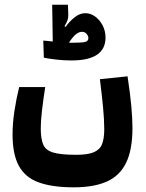

<svg xmlns="http://www.w3.org/2000/svg" viewBox="-20 -614 626 821"><path d="M295.4 187Q203.6 187 145.8 166Q87.9 145 60.8 95.5Q33.7 45.9 33.7 -38.6Q33.7 -86.4 41.5 -138.2Q49.3 -189.9 62 -241.7H173.3Q165.5 -190.9 159.9 -145Q154.3 -99.1 154.3 -65.4Q154.3 -20.5 164.8 4.2Q175.3 28.8 207.8 38.3Q240.2 47.9 305.7 47.9Q355.5 47.9 381.3 36.9Q407.2 25.9 416.5 2Q425.8 -22 425.8 -61.5Q425.8 -100.6 420.7 -155Q415.5 -209.5 407.2 -275.4L525.4 -287.6Q536.6 -213.9 541.5 -160.4Q546.4 -106.9 546.4 -66.4Q546.4 26.9 519 82.5Q491.7 138.2 436.3 162.6Q380.9 187 295.4 187ZM286.1 -355.5Q252.4 -355.5 221.4 -359.1Q190.4 -362.8 167.5 -367.2L165 -440.4Q171.9 -439.9 182.6 -439Q193.4 -438 205.6 -436.5L203.1 -593.8H270.5L272 -552.7Q272.5 -538.1 268.3 -526.9Q264.2 -515.6 255.9 -502L260.3 -499Q280.3 -525.9 301.3 -541.7Q322.3 -557.6 344.7 -557.6Q367.2 -557.6 386.7 -543.5Q406.2 -529.3 418.7 -505.6Q431.2 -481.9 431.2 -453.6Q431.2 -355.5 286.1 -355.5ZM274.9 -431.6Q284.2 -431.2 290.5 -431.2Q331.5 -431.2 344.7 -434.8Q357.9 -438.5 357.9 -451.2Q357.9 -460.4 350.3 -469.2Q342.8 -478 330.1 -478Q318.8 -478 305.7 -468.3Q292.5 -458.5 274.9 -431.6Z"/></svg>

Font: Cascadia Code PL
Style: Bold
Weight: 700
Monospace: yes
Designer: Aaron Bell
Foundry: Saja Typeworks
Version: Version 2404.023; ttfautohint (v1.8.4)